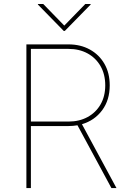

<svg xmlns="http://www.w3.org/2000/svg" viewBox="-20 -952 655 972"><path d="M113.6 0V-727.3H326.7Q387.8 -727.3 434.8 -701.3Q481.9 -675.4 508.7 -628.9Q535.5 -582.4 535.5 -519.9Q535.5 -445.3 497 -393.6Q458.5 -342 394.9 -323.2L569.6 0H544L372.2 -317.8Q350.1 -313.9 326.7 -313.9H136.4V0ZM136.4 -336.6H326.7Q381.4 -336.6 423.3 -359.4Q465.2 -382.1 489 -423.3Q512.8 -464.5 512.8 -519.9Q512.8 -575.6 489 -617.2Q465.2 -658.7 423.3 -681.6Q381.4 -704.5 326.7 -704.5H136.4ZM198.9 -931.8 305.4 -822.4 411.9 -931.8H438.9V-929L308.2 -795.5H302.6L171.9 -929V-931.8Z"/></svg>

Font: Inter UI Thin
Style: Regular
Weight: 100
Designer: Rasmus Andersson
Foundry: rsms
Version: 3.2;8d6f07862